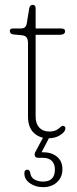

<svg xmlns="http://www.w3.org/2000/svg" viewBox="-20 -563 318 792"><path d="M70.5 -417.5 35.5 -421Q27 -422 23.8 -426.2Q20.5 -430.5 20.5 -435Q20.5 -445.5 33 -445.5H64Q76 -445.5 82.2 -450Q88.5 -454.5 90.5 -467L100.5 -528Q103 -543 115 -543Q127 -543 127 -528V-445.5H232Q248.5 -445.5 248.5 -434Q248.5 -419.5 225 -419.5H127V-82Q127 -53 142 -36.8Q157 -20.5 182 -20.5Q201 -20.5 211.8 -26.2Q222.5 -32 228.5 -38Q234.5 -44 239.5 -44Q244.5 -44 247.8 -40Q251 -36 249 -29Q247 -17.5 227.2 -5Q207.5 7.5 179 7.5Q143 7.5 119.2 -15.2Q95.5 -38 95.5 -82V-385.5Q95.5 -399.5 90.2 -407.8Q85 -416 70.5 -417.5ZM164.5 -8.5H190L151.5 65Q153.5 65 157 65Q193 65 215.2 83.5Q237.5 102 237.5 135Q237.5 168 215.2 188.5Q193 209 157.5 209Q126.5 209 103.5 193Q80.5 177 80.5 152Q80.5 137 91.5 137Q103 137 104.5 149.5Q107.5 170 123.2 178Q139 186 157.5 186Q206.5 186 206.5 136Q206.5 114 194 101Q181.5 88 156.5 88H137.5Q127 88 124 80.5Q121 73 125.5 64.5Z"/></svg>

Font: Fraunces 72pt SuperSoft Thin
Style: Regular
Weight: 100
Version: Version 1.000;[b76b70a41]